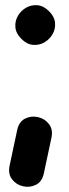

<svg xmlns="http://www.w3.org/2000/svg" viewBox="-20 -539 265 736"><path d="M148 126 177 -10Q184 -42 168 -63Q152 -84 126 -90Q100 -96 76.5 -84.5Q53 -73 46 -41L17 95Q10 127 26 148Q42 169 68 175Q94 181 117.5 169.5Q141 158 148 126ZM168 -496Q147 -517 123.5 -519Q100 -521 80 -509.5Q60 -498 48.5 -478Q37 -458 39 -434.5Q41 -411 62 -390Q83 -369 106.5 -367Q130 -365 150 -376.5Q170 -388 181.5 -408Q193 -428 191 -451.5Q189 -475 168 -496Z"/></svg>

Font: Balsamiq Sans
Style: Bold
Weight: 700
Designer: Michael Angeles
Foundry: Balsamiq SRL
Version: Version 1.020; ttfautohint (v1.8.4.7-5d5b);gftools[0.9.26]